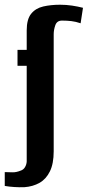

<svg xmlns="http://www.w3.org/2000/svg" viewBox="-60 -652 373 816"><path d="M43.5 143.6Q23.1 144.3 1.3 142.9Q-20.6 141.6 -39.8 138.2V79.4L-7.9 80.3Q1 80.6 9.8 78.7Q18.5 76.9 26.8 73.5Q39.7 69.7 46.3 58.3Q52.9 47 53.5 34.2V-372.3H14.4V-440H53.5V-522.8Q53.5 -570.2 72.5 -593.6Q91.4 -617 123.9 -624.5Q156.4 -631.9 195.3 -631.9Q221.6 -631.9 246.2 -628.2Q270.7 -624.5 292.7 -618.9L282.6 -553.1Q261.6 -560.2 243.3 -562.3Q225 -564.5 203.5 -564.5Q182 -564.5 175.1 -544.8Q168.2 -525 168.2 -506.5V-9.1Q168.2 43.8 152 76.5Q135.9 109.3 108 125.1Q80 140.9 43.5 143.6Z"/></svg>

Font: Alumni Sans SC Thin
Style: Regular
Weight: 100
Designer: Robert E. Leuschke
Foundry: Robert E. Leuschke
Version: Version 1.018